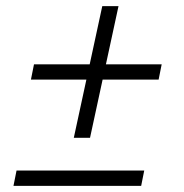

<svg xmlns="http://www.w3.org/2000/svg" viewBox="-20 -613 600 627"><path d="M314 -593H367L274 -163H221ZM508 -403 498 -353H81L91 -403ZM451 -56 441 -6H24L34 -56Z"/></svg>

Font: Roboto Serif 20pt ExtraLight
Style: Italic
Weight: 250
Italic angle: -10°
Version: Version 1.007